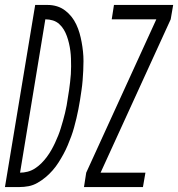

<svg xmlns="http://www.w3.org/2000/svg" viewBox="-55 -755 719 775"><path d="M284 0 293 -58 576 -677H396L405 -735H644L634 -677L351 -58H532L522 0ZM-35 0 87 -735H138Q157 -735 175 -729.5Q193 -724 208 -712.5Q223 -701 234 -687Q245 -673 253 -656Q261 -639 266 -621.5Q271 -604 274.5 -585Q278 -566 280 -547Q282 -528 282 -508.5Q282 -489 281 -469.5Q280 -450 278.5 -430.5Q277 -411 274 -391Q271 -371 268 -351Q265 -333 261.5 -314.5Q258 -296 253.5 -277.5Q249 -259 244 -240.5Q239 -222 232.5 -204.5Q226 -187 218.5 -169Q211 -151 201.5 -133.5Q192 -116 181.5 -99.5Q171 -83 158 -68Q145 -53 129.5 -40Q114 -27 96.5 -17Q79 -7 60.5 -3.5Q42 0 24 0ZM26 -58Q41 -58 56.5 -62Q72 -66 86 -75Q100 -84 112 -96Q124 -108 134 -121.5Q144 -135 152 -149Q160 -163 167 -178Q174 -193 180 -208Q186 -223 190.5 -238Q195 -253 199.5 -268.5Q204 -284 207.5 -299Q211 -314 214 -329.5Q217 -345 219 -361Q222 -377 224 -392.5Q226 -408 228 -424Q230 -440 231 -456Q232 -472 232 -487.5Q232 -503 231.5 -518.5Q231 -534 229 -549.5Q227 -565 223.5 -580Q220 -595 215 -609Q210 -623 202.5 -635.5Q195 -648 184 -658Q173 -668 158.5 -672.5Q144 -677 128 -677Z"/></svg>

Font: Iosevka SS04 Light Extended
Style: Italic
Weight: 300
Width: 7
Italic angle: -9°
Monospace: yes
Designer: Belleve Invis
Foundry: Belleve Invis
Version: Version 19.0.0; ttfautohint (v1.8.4)